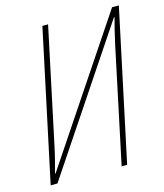

<svg xmlns="http://www.w3.org/2000/svg" viewBox="-108 -796 752 878"><g transform="rotate(-15 268.5 -357.0)"><path d="M23 0H55L501 -667H504C491 -618 488 -607 473 -539L359 0H385L537 -714H505L59 -47H56C69 -96 76 -120 87 -172L202 -714H175Z"/></g></svg>

Font: Noto Sans Condensed Thin
Style: Italic
Weight: 100
Width: 3
Italic angle: -12°
Designer: Monotype Design Team
Foundry: Monotype Imaging Inc.
Version: Version 2.013